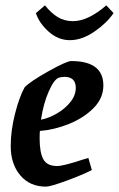

<svg xmlns="http://www.w3.org/2000/svg" viewBox="-20 -688 444 717"><path d="M129 -199Q128 -190 128 -171Q128 -118 142 -93Q156 -68 193 -68Q217 -68 289 -92L310 -98L323 -53Q288 -35 228 -13Q168 9 152 9Q91 9 55.5 -33.5Q20 -76 20 -142Q20 -200 36 -263Q52 -326 72 -362Q93 -384 161 -422Q229 -460 246 -460Q366 -460 366 -369Q366 -321 329 -284Q292 -247 237 -225Q182 -203 129 -199ZM133 -241Q163 -247 193 -264.5Q223 -282 243 -307Q263 -332 263 -360Q263 -381 252 -391Q241 -401 222 -401Q209 -401 200 -398Q182 -392 162 -346.5Q142 -301 133 -241ZM114 -639 148 -668Q170 -640 195 -624.5Q220 -609 252 -609Q309 -609 377 -668L404 -639Q379 -602 332.5 -570Q286 -538 241 -538Q197 -538 161.5 -570Q126 -602 114 -639Z"/></svg>

Font: Grenze Medium
Style: Italic
Weight: 500
Italic angle: -10°
Designer: Renata Polastri
Foundry: Omnibus-Type
Version: Version 1.002; ttfautohint (v1.8)